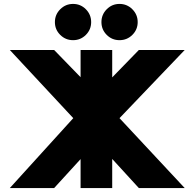

<svg xmlns="http://www.w3.org/2000/svg" viewBox="-20 -955 988 975"><path d="M285.9 -777.8Q258.8 -804.7 258.8 -842.8Q258.8 -880.9 285.9 -908Q313 -935.1 351.1 -935.1Q389.2 -935.1 416 -908Q442.9 -880.9 442.9 -842.8Q442.9 -804.7 416 -777.8Q389.2 -751 351.1 -751Q313 -751 285.9 -777.8ZM522 -777.8Q495.1 -804.7 495.1 -842.8Q495.1 -880.9 522 -908Q548.8 -935.1 586.9 -935.1Q625 -935.1 652.1 -908Q679.2 -880.9 679.2 -842.8Q679.2 -804.7 652.1 -777.8Q625 -751 586.9 -751Q548.8 -751 522 -777.8ZM29.8 0 352.1 -355 29.8 -701.2H254.9L389.2 -563V-701.2H549.8V-562L685.1 -701.2H918L586.9 -355L918 0H685.1L549.8 -147.9V0H389.2V-147L254.9 0Z"/></svg>

Font: Hussar Preview
Style: Bold
Weight: 700
Foundry: Cannot Into Space Fonts, PlusOne Fonts
Version: Version 2.29RC2 "Millennial"